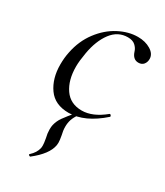

<svg xmlns="http://www.w3.org/2000/svg" viewBox="-166 -469 676 787"><g transform="rotate(30 172.5 -76.0)"><path d="M29 -142Q29 -174 35 -202Q47 -262 81 -307Q115 -352 160 -375.5Q205 -399 249 -399Q284 -399 309.5 -383.5Q335 -368 335 -344Q335 -329 326.5 -318.5Q318 -308 302 -308Q276 -308 266 -340Q262 -354 249.5 -365.5Q237 -377 214 -377Q167 -377 137 -337Q107 -297 96 -233Q89 -193 89 -167Q89 -103 117 -62.5Q145 -22 199 -22Q250 -22 305 -67L307 -68Q310 -68 312.5 -64Q315 -60 313 -58Q233 13 157 13Q92 13 60.5 -31.5Q29 -76 29 -142ZM110 247Q107 247 104 244Q101 241 104 239Q127 218 132 194Q133 190 133 181Q133 171 129 149Q124 129 124 111Q124 97 126 89Q131 68 143.5 50Q156 32 189 -7L191 -8Q194 -8 196.5 -5Q199 -2 198 0Q184 20 179 35.5Q174 51 174 69Q174 87 179 107Q180 111 182 126Q184 141 182 152Q174 198 111 247Z"/></g></svg>

Font: Cormorant Infant
Style: Italic
Weight: 400
Italic angle: -10°
Designer: Christian Thalmann (Catharsis Fonts)
Foundry: Catharsis Fonts
Version: Version 4.000